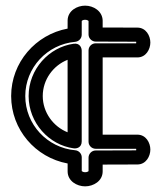

<svg xmlns="http://www.w3.org/2000/svg" viewBox="-20 -635 572 680"><path d="M241 -480.1C153.3 -468.1 81.4 -389.8 81.4 -294.9C81.4 -199.9 153.3 -121.5 241.1 -109.6C251 -108.3 269.4 -111.9 269.4 -134.4C269.4 -227.5 269.4 -362.1 269.4 -455.3C269.4 -465.3 263.4 -483.1 241 -480.1ZM219.4 -423.2C219.4 -344.2 219.4 -247.1 219.4 -166.5C169.6 -186.1 131.4 -236.1 131.4 -294.9C131.4 -353.1 168.6 -403.2 219.4 -423.2ZM343.6 -562.4C342.6 -595.7 311.2 -615 281.5 -615C252.8 -615 220.7 -597.1 219.5 -563.7C219.4 -558.7 219.4 -554.3 219.4 -533.7C106.8 -512.8 19.5 -414.3 19.5 -294.9C19.5 -176 105.4 -77.1 219.5 -56L219.5 -28C219.5 6.2 252.3 25 281.5 25C310.6 25 343.6 6.4 343.6 -28V-52.1C419.5 -52.2 466.6 -52.5 466.6 -52.5C497 -52.5 512.5 -81.4 512.5 -105.3C512.5 -129.2 497.1 -158.1 466.5 -158.1L343.6 -158.1V-431.6L466.5 -431.6C497.1 -431.6 512.5 -460.5 512.5 -484.4C512.5 -508.3 497 -537.2 466.6 -537.2C465.6 -537.2 422.3 -537.5 343.6 -537.6ZM293.6 -560.7V-512.7C293.6 -498.5 306.1 -487.7 318.5 -487.7C394.7 -487.6 447.6 -487.3 462.1 -487.2C462.3 -486.4 462.5 -485.5 462.5 -484.4C462.5 -483.3 462.3 -482.3 462.1 -481.6L318.6 -481.6C305 -481.6 293.6 -470.2 293.6 -456.6V-133.1C293.6 -119.5 305 -108.1 318.6 -108.1L462.1 -108.1C462.4 -106.9 462.5 -106.5 462.5 -105.3C462.5 -104.2 462.2 -102.8 462.1 -102.5C446.3 -102.4 394.3 -102.1 318.5 -102C304.3 -102 293.6 -89.5 293.6 -77V-29C292.5 -27.8 288.2 -25 281.5 -25C274.7 -25 270.4 -28.1 269.5 -29.1L269.5 -77.9C269.5 -90.9 259 -101.7 246.6 -102.8C147.3 -111.5 69.5 -194.5 69.5 -294.9C69.5 -395.2 147.3 -478.2 246.6 -486.9C259.5 -488.1 269.4 -499.5 269.4 -511.8C269.4 -539 269.4 -557.3 269.5 -560.9C270.6 -562.2 274.8 -565 281.5 -565C289 -565 293 -561.5 293.6 -560.7Z"/></svg>

Font: Hi.
Style: Regular
Weight: 400
Designer: Mew Too, Robert Jablonski
Foundry: Cannot Into Space Fonts
Version: Version 1.996